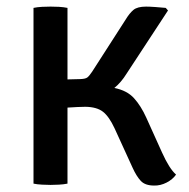

<svg xmlns="http://www.w3.org/2000/svg" viewBox="-20 -570 586 596"><path d="M526.5 -28Q516 -13 497 -3.2Q478 6.5 458.5 6Q430.5 6 417 -8.5Q403.5 -23 391.5 -49.5L335.5 -172Q318.5 -208.5 299.5 -223.2Q280.5 -238 245 -238.5Q236.5 -238.5 221 -237.8Q205.5 -237 189.5 -236V0Q177 2.5 163 3.2Q149 4 137 4Q126 4 110.8 3.2Q95.5 2.5 84 0V-545.5Q95.5 -548 110.8 -548.8Q126 -549.5 137 -549.5Q149 -549.5 163 -548.8Q177 -548 189.5 -545.5V-323.5L229 -324.5Q245 -325 251 -329.5Q257 -334 266 -347.5L370.5 -510Q382 -529 394.2 -539.2Q406.5 -549.5 433.5 -549.5Q444 -549.5 462.2 -548.2Q480.5 -547 494.5 -545.5L501.5 -537.5L373 -341.5Q356 -314 335 -297Q374.5 -289 396 -265.2Q417.5 -241.5 434 -205L483 -96.5Q505.5 -46.5 526.5 -28Z"/></svg>

Font: Signika SC
Style: Regular
Weight: 400
Designer: Anna Giedryś
Foundry: Anna Giedryś
Version: Version 2.000; ttfautohint (v1.8.3) -l 8 -r 50 -G 200 -x 9 -